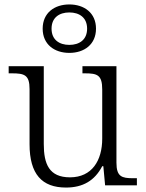

<svg xmlns="http://www.w3.org/2000/svg" viewBox="-20 -834 658 864"><path d="M292 -596C359 -596 412 -634 412 -705C412 -776 359 -814 292 -814C225 -814 172 -776 172 -705C172 -634 225 -596 292 -596ZM292 -632C247 -632 212 -655 212 -705C212 -755 247 -778 292 -778C337 -778 372 -755 372 -705C372 -655 337 -632 292 -632ZM277 10C353 10 406 -21 440 -86H445L453 0H596V-32H579C528 -32 504 -39 504 -102V-536H351V-504H361C418 -504 440 -497 440 -431V-210C440 -112 394 -36 295 -36C201 -36 177 -96 177 -186V-536H19V-504H33C90 -504 113 -497 113 -433V-185C113 -50 169 10 277 10Z"/></svg>

Font: Noto Serif Bengali Light
Style: Regular
Weight: 300
Designer: Juan Bruce, Universal Thirst, Indian Type Foundry and the Monotype Design Team.
Foundry: Monotype Imaging Inc.
Version: Version 2.003